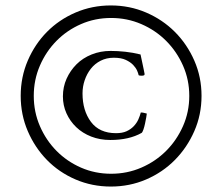

<svg xmlns="http://www.w3.org/2000/svg" viewBox="-20 -671 816 705"><path d="M104 -319Q104 -260 126.5 -208Q149 -156 187.5 -117Q226 -78 277.5 -55.5Q329 -33 388 -33Q447 -33 499 -55.5Q551 -78 590 -117Q629 -156 652 -208Q675 -260 675 -319Q675 -378 652 -430Q629 -482 590 -521Q551 -560 499 -582.5Q447 -605 388 -605Q329 -605 277.5 -582.5Q226 -560 187.5 -521Q149 -482 126.5 -430Q104 -378 104 -319ZM386 -484Q412 -484 440 -481Q468 -478 496 -471Q496 -470 498.5 -459.5Q501 -449 503.5 -436Q506 -423 508.5 -412Q511 -401 511 -399Q511 -395 507.5 -394Q504 -393 499 -393Q497 -393 493.5 -393.5Q490 -394 489 -395Q488 -401 483.5 -411.5Q479 -422 469 -432.5Q459 -443 442 -451Q425 -459 398 -459Q371 -459 349.5 -448Q328 -437 313.5 -418.5Q299 -400 291 -376.5Q283 -353 283 -328Q283 -265 314 -223.5Q345 -182 406 -182Q429 -182 444.5 -189Q460 -196 471 -207.5Q482 -219 488 -232.5Q494 -246 497 -258Q505 -258 511 -256Q517 -254 519 -254Q519 -251 517 -240Q515 -229 512.5 -217Q510 -205 506.5 -195Q503 -185 500 -183Q454 -157 385 -157Q347 -157 315 -169.5Q283 -182 260 -204Q237 -226 224 -255Q211 -284 211 -317Q211 -352 224.5 -382Q238 -412 261 -435Q284 -458 316.5 -471Q349 -484 386 -484ZM56 -319Q56 -388 82 -448.5Q108 -509 152.5 -554Q197 -599 257.5 -625Q318 -651 387 -651Q456 -651 516.5 -625Q577 -599 622 -554Q667 -509 693.5 -448.5Q720 -388 720 -319Q720 -250 693.5 -189.5Q667 -129 622 -83.5Q577 -38 516.5 -12Q456 14 387 14Q318 14 257.5 -12Q197 -38 152.5 -83.5Q108 -129 82 -189.5Q56 -250 56 -319Z"/></svg>

Font: Vermiglione Medium
Style: Regular
Weight: 500
Version: Version 1.000